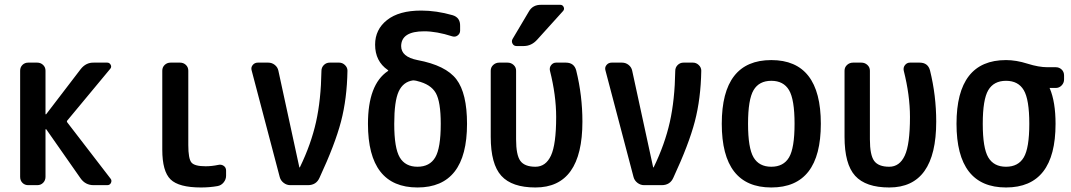

<svg xmlns="http://www.w3.org/2000/svg" viewBox="-20 -785 4540 814"><path d="M99.6 0Q85 0 75.2 -9.8Q65.4 -19.5 65.4 -35.2V-485.4Q65.4 -500 75.2 -509.8Q85 -519.5 99.6 -519.5H137.7Q152.3 -519.5 162.6 -509.8Q172.9 -500 172.9 -485.4V-301.8Q172.9 -300.8 173.8 -300.3Q174.8 -299.8 175.8 -300.8L322.3 -492.2Q344.7 -520.5 377.9 -519.5H434.6Q444.3 -519.5 449.2 -510.3Q454.1 -501 447.3 -493.2L265.6 -274.4Q261.7 -270.5 265.6 -265.6L448.2 -28.3Q455.1 -20.5 450.7 -10.3Q446.3 0 434.6 0H377Q341.8 0 321.3 -29.3L175.8 -237.3Q173.8 -237.3 172.9 -236.3V-35.2Q172.9 -20.5 163.1 -10.3Q153.3 0 137.7 0Z M832 9.8Q738.3 9.8 703.1 -24.4Q668 -58.6 668 -150.4V-485.4Q668 -500 678.2 -509.8Q688.5 -519.5 703.1 -519.5H743.2Q757.8 -519.5 768.1 -509.8Q778.3 -500 778.3 -485.4V-169.9Q778.3 -112.3 791.5 -96.2Q804.7 -80.1 851.6 -80.1Q877.9 -80.1 905.3 -85.9Q918 -88.9 928.2 -82Q938.5 -75.2 938.5 -61.5V-40Q938.5 -24.4 928.2 -11.7Q918 1 902.3 3.9Q869.1 9.8 832 9.8Z M1166 -34.2 1046.9 -486.3Q1043 -499 1051.3 -509.3Q1059.6 -519.5 1073.2 -519.5H1117.2Q1132.8 -519.5 1145 -509.8Q1157.2 -500 1160.2 -485.4L1249 -76.2Q1249 -75.2 1250 -75.2Q1252 -75.2 1252 -77.1Q1298.8 -173.8 1319.8 -267.6Q1340.8 -361.3 1342.8 -484.4Q1342.8 -499 1353 -509.3Q1363.3 -519.5 1377.9 -519.5H1418Q1431.6 -519.5 1442.4 -509.3Q1453.1 -499 1453.1 -485.4Q1451.2 -367.2 1425.8 -270Q1400.4 -172.9 1335 -32.2Q1321.3 0 1285.2 0H1210.9Q1195.3 0 1182.6 -9.8Q1169.9 -19.5 1166 -34.2Z M1731.4 -444.3Q1689.5 -438.5 1670.4 -397.5Q1651.4 -356.4 1651.4 -259.8Q1651.4 -157.2 1674.8 -117.7Q1698.2 -78.1 1750 -78.1Q1801.8 -78.1 1825.2 -117.7Q1848.6 -157.2 1848.6 -259.8Q1848.6 -353.5 1827.6 -390.6Q1806.6 -427.7 1749 -441.4Q1748 -442.4 1745.1 -442.4Q1742.2 -442.4 1741.2 -443.4Q1738.3 -444.3 1731.4 -444.3ZM1540 -259.8Q1540 -426.8 1624 -483.4Q1626 -484.4 1626 -485.8Q1626 -487.3 1624 -488.3Q1570.3 -525.4 1570.3 -595.7Q1570.3 -660.2 1621.1 -700.2Q1671.9 -740.2 1765.6 -740.2Q1830.1 -740.2 1898.4 -720.7Q1931.6 -710.9 1930.7 -674.8V-655.3Q1930.7 -642.6 1920.4 -634.8Q1910.2 -627 1897.5 -630.9Q1831.1 -652.3 1778.3 -652.3Q1681.6 -652.3 1680.7 -589.8Q1680.7 -543.9 1750 -530.3Q1870.1 -507.8 1915 -448.7Q1960 -389.6 1960 -259.8Q1960 9.8 1750 9.8Q1540 9.8 1540 -259.8Z M2250 9.8Q2150.4 9.8 2105.5 -39.6Q2060.5 -88.9 2060.5 -205.1V-485.4Q2060.5 -500 2071.3 -509.8Q2082 -519.5 2096.7 -519.5H2131.8Q2146.5 -519.5 2157.2 -509.8Q2168 -500 2168 -485.4V-194.3Q2168 -127.9 2186 -103Q2204.1 -78.1 2250 -78.1Q2293.9 -78.1 2315.9 -125.5Q2337.9 -172.9 2337.9 -289.1Q2337.9 -380.9 2311.5 -485.4Q2308.6 -499 2316.9 -509.3Q2325.2 -519.5 2337.9 -519.5H2378.9Q2414.1 -519.5 2422.9 -486.3Q2449.2 -379.9 2449.2 -269.5Q2449.2 9.8 2250 9.8ZM2355.5 -764.6Q2365.2 -764.6 2369.6 -755.4Q2374 -746.1 2367.2 -738.3L2257.8 -617.2Q2233.4 -589.8 2200.2 -589.8H2169.9Q2158.2 -589.8 2152.8 -600.1Q2147.5 -610.4 2153.3 -620.1L2221.7 -735.4Q2238.3 -765.6 2275.4 -764.6Z M2666 -34.2 2546.9 -486.3Q2543 -499 2551.3 -509.3Q2559.6 -519.5 2573.2 -519.5H2617.2Q2632.8 -519.5 2645 -509.8Q2657.2 -500 2660.2 -485.4L2749 -76.2Q2749 -75.2 2750 -75.2Q2752 -75.2 2752 -77.1Q2798.8 -173.8 2819.8 -267.6Q2840.8 -361.3 2842.8 -484.4Q2842.8 -499 2853 -509.3Q2863.3 -519.5 2877.9 -519.5H2918Q2931.6 -519.5 2942.4 -509.3Q2953.1 -499 2953.1 -485.4Q2951.2 -367.2 2925.8 -270Q2900.4 -172.9 2835 -32.2Q2821.3 0 2785.2 0H2710.9Q2695.3 0 2682.6 -9.8Q2669.9 -19.5 2666 -34.2Z M3325.2 -402.8Q3301.8 -442.4 3250 -442.4Q3198.2 -442.4 3174.8 -402.8Q3151.4 -363.3 3151.4 -260.3Q3151.4 -157.2 3174.8 -117.7Q3198.2 -78.1 3250 -78.1Q3301.8 -78.1 3325.2 -117.7Q3348.6 -157.2 3348.6 -260.3Q3348.6 -363.3 3325.2 -402.8ZM3460 -260.3Q3460 9.8 3250 9.8Q3040 9.8 3040 -260.3Q3040 -530.3 3250 -530.3Q3460 -530.3 3460 -260.3Z M3750 9.8Q3650.4 9.8 3605.5 -39.6Q3560.5 -88.9 3560.5 -205.1V-485.4Q3560.5 -500 3571.3 -509.8Q3582 -519.5 3596.7 -519.5H3631.8Q3646.5 -519.5 3657.2 -509.8Q3668 -500 3668 -485.4V-194.3Q3668 -127.9 3686 -103Q3704.1 -78.1 3750 -78.1Q3793.9 -78.1 3815.9 -125.5Q3837.9 -172.9 3837.9 -289.1Q3837.9 -380.9 3811.5 -485.4Q3808.6 -499 3816.9 -509.3Q3825.2 -519.5 3837.9 -519.5H3878.9Q3914.1 -519.5 3922.9 -486.3Q3949.2 -379.9 3949.2 -269.5Q3949.2 9.8 3750 9.8Z M4320.3 -402.8Q4296.9 -442.4 4245.1 -442.4Q4193.4 -442.4 4169.9 -402.8Q4146.5 -363.3 4146.5 -260.3Q4146.5 -157.2 4169.9 -117.7Q4193.4 -78.1 4245.1 -78.1Q4296.9 -78.1 4320.3 -117.7Q4343.8 -157.2 4343.8 -260.3Q4343.8 -363.3 4320.3 -402.8ZM4245.1 -530.3Q4288.1 -530.3 4335.9 -515.1Q4383.8 -500 4420.9 -500H4456.1Q4470.7 -500 4481 -490.2Q4491.2 -480.5 4491.2 -464.8V-448.2Q4491.2 -433.6 4481 -422.9Q4470.7 -412.1 4456.1 -412.1H4430.7H4429.7V-411.1L4430.7 -410.2Q4455.1 -352.5 4455.1 -259.8Q4455.1 9.8 4245.1 9.8Q4035.2 9.8 4035.2 -260.3Q4035.2 -530.3 4245.1 -530.3Z"/></svg>

Font: Rounded-L Mgen+ 1m medium
Style: Regular
Weight: 500
Designer: [Source Han Sans]
Ryoko NISHIZUKA  (kana & ideographs); Paul D. Hunt (Latin, Greek & Cyrillic); Wenlong ZHANG  (bopomofo
Version: Version 1.059.20150602